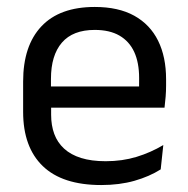

<svg xmlns="http://www.w3.org/2000/svg" viewBox="-20 -521 540 552"><path d="M271 11Q159.5 11 103 -43.5Q46.5 -98 46.5 -199.5V-286.5Q46.5 -389.5 99 -445.2Q151.5 -501 252.5 -501Q320.5 -501 366 -475.8Q411.5 -450.5 434.5 -404Q457.5 -357.5 457.5 -293V-275Q457.5 -259 456.2 -243Q455 -227 453 -211.5H378.5Q379.5 -235.5 379.8 -257Q380 -278.5 380 -296.5Q380 -341 365.8 -371.8Q351.5 -402.5 323.2 -418.8Q295 -435 252.5 -435Q189.5 -435 158 -398.5Q126.5 -362 126.5 -294V-247.5L127 -237.5V-191Q127 -160.5 136 -136Q145 -111.5 164.2 -93.8Q183.5 -76 213.2 -66.8Q243 -57.5 284 -57.5Q331.5 -57.5 372.5 -70Q413.5 -82.5 449.5 -104L442 -34Q409.5 -13.5 366.5 -1.2Q323.5 11 271 11ZM89 -211.5V-272.5H436V-211.5Z"/></svg>

Font: Anek Telugu Medium
Style: Regular
Weight: 400
Version: Version 1.003